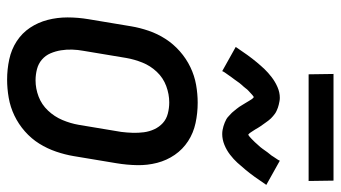

<svg xmlns="http://www.w3.org/2000/svg" viewBox="-229 -721 958 540"><g transform="rotate(90 250.0 -451.0)"><path d="M204 8Q175 8 147 2Q119 -4 96 -19Q73 -34 58 -56.5Q43 -79 36 -106Q29 -133 29 -162Q29 -191 34 -221L54 -341Q58 -365 66.5 -390Q75 -415 89.5 -437.5Q104 -460 124.5 -478Q145 -496 169 -507.5Q193 -519 218.5 -523.5Q244 -528 269 -528Q298 -528 326 -522Q354 -516 377 -501Q400 -486 415.5 -463.5Q431 -441 438 -414Q445 -387 444.5 -358Q444 -329 439 -299L419 -179Q415 -155 406.5 -130Q398 -105 384 -82.5Q370 -60 349.5 -42Q329 -24 305 -12.5Q281 -1 255 3.5Q229 8 204 8ZM206 -72Q229 -72 251.5 -80.5Q274 -89 291 -107Q308 -125 317.5 -147.5Q327 -170 331 -193L351 -313Q353 -329 353.5 -345Q354 -361 352 -376.5Q350 -392 343.5 -406Q337 -420 326 -430Q315 -440 299.5 -444Q284 -448 268 -448Q245 -448 222 -439.5Q199 -431 182 -413Q165 -395 156 -372.5Q147 -350 143 -327L123 -207Q120 -191 119.5 -175Q119 -159 121.5 -143.5Q124 -128 130 -114Q136 -100 147.5 -90Q159 -80 174.5 -76Q190 -72 206 -72ZM180 -597 112 -635Q124 -653 134.5 -667.5Q145 -682 155 -694Q165 -706 174.5 -716Q184 -726 197 -736Q210 -746 225 -752.5Q240 -759 255 -759Q260 -759 265 -758Q270 -757 274.5 -756Q279 -755 283 -753.5Q287 -752 291.5 -750Q296 -748 299.5 -745.5Q303 -743 306.5 -740Q310 -737 313 -734Q316 -731 319 -727Q322 -723 324.5 -719.5Q327 -716 329.5 -712.5Q332 -709 334.5 -705.5Q337 -702 339 -698.5Q341 -695 344 -690Q347 -685 349.5 -681.5Q352 -678 353.5 -675.5Q355 -673 359 -670Q362 -672 364.5 -674Q367 -676 370.5 -679.5Q374 -683 376 -685Q378 -687 380 -689Q382 -691 384 -693.5Q386 -696 388.5 -698.5Q391 -701 393.5 -704Q396 -707 398.5 -710.5Q401 -714 403.5 -717.5Q406 -721 408.5 -724.5Q411 -728 414.5 -732Q418 -736 420.5 -740.5Q423 -745 426.5 -749.5Q430 -754 432 -759L500 -721Q488 -703 477.5 -688.5Q467 -674 457 -662Q447 -650 437.5 -639.5Q428 -629 415 -619Q402 -609 387 -603Q372 -597 357 -597Q351 -597 345.5 -598Q340 -599 335 -600.5Q330 -602 325 -604Q320 -606 315.5 -608.5Q311 -611 307.5 -614.5Q304 -618 300.5 -621Q297 -624 293.5 -628.5Q290 -633 286.5 -637Q283 -641 280.5 -645Q278 -649 275.5 -653Q273 -657 270 -662Q267 -667 264 -672Q261 -677 259 -680Q257 -683 253 -686Q250 -684 247.5 -682Q245 -680 241.5 -676.5Q238 -673 235.5 -671Q233 -669 231.5 -667Q230 -665 228 -662.5Q226 -660 223.5 -657Q221 -654 218.5 -651.5Q216 -649 213.5 -645.5Q211 -642 208.5 -638.5Q206 -635 203.5 -631.5Q201 -628 197.5 -623.5Q194 -619 191.5 -615Q189 -611 185.5 -606.5Q182 -602 180 -597ZM489 -840H189L188 -910H488Z"/></g></svg>

Font: Iosevka Curly Medium
Style: Italic
Weight: 500
Italic angle: -9°
Monospace: yes
Designer: Belleve Invis
Foundry: Belleve Invis
Version: Version 22.1.2; ttfautohint (v1.8.4)